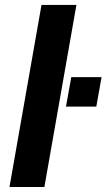

<svg xmlns="http://www.w3.org/2000/svg" viewBox="-20 -743 424 763"><path d="M17.7 0 144.9 -723.4H283.7L156.4 0ZM242.2 -319.4 263.3 -436.5H383.7L362.7 -319.4Z"/></svg>

Font: Archivo Variable SemiBold
Style: Italic
Weight: 600
Italic angle: -10°
Designer: Hector Gatti
Foundry: Omnibus-Type
Version: Version 2.001